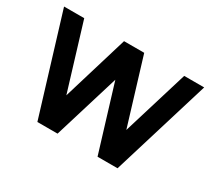

<svg xmlns="http://www.w3.org/2000/svg" viewBox="-113 -758 1049 953"><g transform="rotate(30 412.0 -281.0)"><path d="M699 -562.5H813.5L641.7 0H527.1L412.5 -375L297.9 0H182.3L10.4 -562.5H126L240.6 -186.5L354.2 -562.5H469.8L584.4 -186.5Z"/></g></svg>

Font: Vladivostok Bold
Style: Regular
Weight: 700
Width: 4
Designer: Michael Sharanda
Foundry: Michael Sharanda
Version: Version 1.005